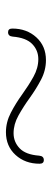

<svg xmlns="http://www.w3.org/2000/svg" viewBox="228 -692 182 679"><g transform="rotate(90 319.5 -352.0)"><path d="M447 -281.5Q411.5 -281.5 378.2 -298.8Q345 -316 313.5 -338.8Q282 -361.5 251 -378.8Q220 -396 188.5 -396Q157.5 -396 135.2 -374.5Q113 -353 109 -305.5Q107.5 -289 93.5 -289Q80.5 -289 80.5 -304Q80.5 -355 111.5 -389Q142.5 -423 192 -423Q228 -423 261 -405.8Q294 -388.5 325.5 -365.8Q357 -343 388 -325.8Q419 -308.5 450.5 -308.5Q481.5 -308.5 504 -330Q526.5 -351.5 530 -399Q531.5 -415.5 545.5 -415.5Q558.5 -415.5 558.5 -400.5Q558.5 -349.5 527.5 -315.5Q496.5 -281.5 447 -281.5Z"/></g></svg>

Font: Fraunces 9pt Thin
Style: Regular
Weight: 100
Version: Version 1.000;[b76b70a41]